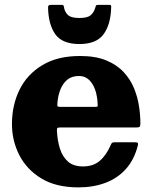

<svg xmlns="http://www.w3.org/2000/svg" viewBox="-20 -774 646 811"><path d="M315.5 -588Q387 -588 417.2 -629Q447.5 -670 449.5 -741.5Q450 -749 448.8 -751.2Q447.5 -753.5 439.5 -753.5H395.5Q386.5 -753.5 385.2 -749.8Q384 -746 381.5 -739Q377 -722.5 363.5 -710.2Q350 -698 315.5 -698Q279 -698 265.8 -711.8Q252.5 -725.5 250 -745.5Q249 -753.5 241 -753.5H194.5Q183 -753.5 183 -744Q184 -671 213.5 -629.5Q243 -588 315.5 -588ZM30.5 -250Q30.5 -180 61.5 -119Q92.5 -58 154.8 -20.2Q217 17.5 311 17.5Q374.5 17.5 426 -2Q477.5 -21.5 512.5 -61Q547.5 -100.5 562.5 -160.5Q564 -168.5 561.5 -170.8Q559 -173 549.5 -173H464Q455.5 -173 452.5 -169.8Q449.5 -166.5 447.5 -161Q428.5 -117.5 401 -94.2Q373.5 -71 330.5 -71Q290.5 -71 267.2 -91.5Q244 -112 233.2 -146Q222.5 -180 220.5 -220.5Q220 -229.5 221.8 -232.5Q223.5 -235.5 233 -235.5H555.5Q567 -235.5 570 -238.8Q573 -242 573 -253Q573 -286.5 567.2 -325Q561.5 -363.5 546.2 -401Q531 -438.5 502.5 -469.2Q474 -500 429 -518.8Q384 -537.5 318 -537.5Q223 -537.5 158.8 -498.8Q94.5 -460 62.5 -395Q30.5 -330 30.5 -250ZM236 -322.5Q224 -322.5 222.8 -325.8Q221.5 -329 222.5 -339Q225 -370.5 235.2 -396.2Q245.5 -422 264.5 -437.5Q283.5 -453 313.5 -453Q334 -453 348.5 -442.8Q363 -432.5 372.5 -415.5Q382 -398.5 387 -377.2Q392 -356 392.5 -334.5Q393.5 -325.5 391.5 -324Q389.5 -322.5 379 -322.5Z"/></svg>

Font: Besley ExtraBold
Style: Regular
Weight: 800
Designer: Owen Earl
Foundry: indestructible type*
Version: Version 2.001